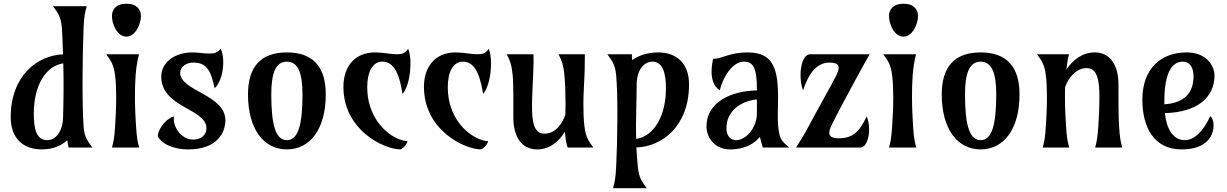

<svg xmlns="http://www.w3.org/2000/svg" viewBox="-20 -780 6489 1015"><path d="M342.3 0H468.8C445.3 -31.7 426.3 -52.7 421.9 -111.3C413.6 -219.2 415.5 -486.3 421.9 -634.8C424.3 -694.3 429.7 -714.8 438.5 -747.1H260.3C283.7 -714.8 302.7 -692.9 307.1 -633.3C310.5 -586.4 311.5 -543 313 -492.7C176.3 -487.3 36.6 -378.4 36.6 -160.2C36.6 -49.3 102.1 9.8 200.2 9.8C262.7 9.8 306.2 -11.7 335.4 -38.6ZM313.5 -160.2C311.5 -83.5 273.9 -39.1 229.5 -39.1C168 -39.1 158.7 -107.9 158.7 -179.7C158.7 -325.7 219.7 -430.7 314.5 -445.3C317.4 -344.7 315.9 -251 313.5 -160.2Z M648.4 -586.4C695.3 -586.4 725.1 -651.9 725.1 -694.8C725.1 -728.5 704.6 -760.3 648.4 -760.3C592.3 -760.3 571.8 -728.5 571.8 -694.8C571.8 -651.9 599.6 -586.4 648.4 -586.4ZM714.8 -493.2H541.5C564.9 -460.9 581.1 -440.4 588.4 -381.3C592.8 -346.7 594.2 -306.6 594.2 -265.1C594.2 -210 591.3 -154.3 588.4 -111.3C584.5 -52.7 580.6 -31.7 571.8 0H715.8C707 -31.7 703.1 -52.7 699.2 -111.3C696.3 -154.3 693.4 -210 693.4 -265.1C693.4 -343.8 695.8 -422.9 714.8 -493.2Z M997.1 -502.9C908.2 -502.9 832.5 -454.1 832.5 -374.5C832.5 -210.9 1071.3 -206.1 1071.3 -102.5C1071.3 -68.8 1045.9 -42 1001.5 -42C931.2 -42 888.7 -123 900.9 -164.6C867.2 -157.7 818.8 -110.4 814 -59.6C829.1 -25.9 887.2 9.8 975.1 9.8C1127.9 9.8 1171.4 -78.6 1171.4 -144C1171.4 -280.3 932.6 -298.3 932.6 -395C932.6 -426.8 964.8 -449.2 1002.4 -449.2C1071.3 -449.2 1094.7 -409.2 1114.7 -313C1147 -344.7 1160.2 -402.8 1160.2 -451.2C1160.2 -480 1155.8 -502 1147 -522C1124.5 -496.6 1106 -497.1 1083 -497.1C1054.7 -497.1 1027.3 -502.9 997.1 -502.9Z M1414.1 -280.8C1414.1 -395 1438 -454.1 1496.6 -454.1C1555.2 -454.1 1579.1 -395 1579.1 -280.8C1579.1 -117.2 1555.2 -39.1 1496.6 -39.1C1438 -39.1 1414.1 -117.2 1414.1 -280.8ZM1702.1 -280.8C1702.1 -421.9 1639.2 -502.9 1496.6 -502.9C1354 -502.9 1291 -421.9 1291 -280.8C1291 -98.1 1373.5 9.8 1496.6 9.8C1619.6 9.8 1702.1 -98.1 1702.1 -280.8Z M1795.4 -320.8C1795.4 -93.8 2007.8 9.8 2098.1 9.8C2115.2 1 2131.8 -17.1 2134.3 -34.2C2069.8 -34.2 1921.4 -123 1921.4 -320.3C1921.4 -402.8 1951.7 -454.1 2000.5 -454.1C2056.6 -454.1 2088.9 -403.8 2108.4 -283.2C2137.7 -320.3 2149.9 -385.7 2149.9 -446.3C2149.9 -475.1 2146 -502.4 2137.7 -522.5C2123 -497.1 2103 -493.2 2079.1 -493.2C2042.5 -493.2 2006.8 -502.9 1961.4 -502.9C1856.4 -502.9 1795.4 -428.7 1795.4 -320.8Z M2221.2 -320.8C2221.2 -93.8 2433.6 9.8 2523.9 9.8C2541 1 2557.6 -17.1 2560.1 -34.2C2495.6 -34.2 2347.2 -123 2347.2 -320.3C2347.2 -402.8 2377.4 -454.1 2426.3 -454.1C2482.4 -454.1 2514.6 -403.8 2534.2 -283.2C2563.5 -320.3 2575.7 -385.7 2575.7 -446.3C2575.7 -475.1 2571.8 -502.4 2563.5 -522.5C2548.8 -497.1 2528.8 -493.2 2504.9 -493.2C2468.3 -493.2 2432.6 -502.9 2387.2 -502.9C2282.2 -502.9 2221.2 -428.7 2221.2 -320.8Z M2981 0H3116.7C3093.3 -31.7 3077.1 -52.7 3069.8 -111.3C3065.4 -146.5 3064 -187 3064 -229C3064 -283.7 3068.4 -338.4 3069.8 -381.3C3072.3 -440.4 3070.8 -460.9 3071.8 -493.2H2932.6C2948.7 -460.9 2958.5 -440.4 2963.9 -381.3C2967.8 -338.4 2969.7 -283.7 2969.7 -229C2969.7 -210 2969.2 -191.4 2968.8 -173.3C2951.7 -124.5 2915.5 -73.2 2858.4 -73.2C2801.3 -73.2 2792.5 -137.7 2792.5 -219.2C2792.5 -277.8 2796.9 -335.4 2798.3 -381.3C2800.8 -440.4 2801.3 -460.9 2800.3 -493.2H2659.2C2675.3 -460.9 2684.6 -440.4 2690.4 -381.3C2694.8 -338.4 2693.8 -212.9 2693.8 -158.2C2693.8 -57.1 2737.3 9.8 2820.3 9.8C2887.2 9.8 2937 -34.2 2966.3 -84C2969.2 -43.5 2974.1 -21 2981 0Z M3622.6 -333.5C3622.6 -444.8 3557.1 -502.9 3459 -502.9C3401.9 -502.9 3353.5 -485.4 3322.3 -461.9C3320.3 -474.1 3319.3 -484.9 3321.8 -493.2H3190.4C3213.9 -460.9 3231.9 -441.4 3237.3 -382.3C3247.1 -277.8 3244.6 -41 3237.3 103C3234.4 162.1 3229.5 183.1 3220.7 214.8H3398.9C3375.5 183.1 3357.9 162.6 3352.1 103C3348.6 68.4 3345.7 34.2 3344.2 -0.5C3481.4 -4.9 3622.6 -114.3 3622.6 -333.5ZM3345.7 -330.6C3345.7 -412.1 3385.3 -454.1 3429.7 -454.1C3486.3 -454.1 3500.5 -385.7 3500.5 -314C3500.5 -167.5 3438 -60.1 3342.8 -45.4C3340.3 -142.6 3345.7 -238.3 3345.7 -330.6Z M4012.2 0H4153.8C4128.4 -20.5 4107.4 -34.2 4099.6 -73.2C4086.9 -132.8 4093.3 -201.7 4093.3 -260.7C4093.3 -418 4067.9 -502.9 3932.1 -502.9C3833.5 -502.9 3798.8 -468.8 3749.5 -468.8C3747.1 -456.5 3741.7 -430.7 3741.7 -401.9C3741.7 -365.2 3750.5 -324.2 3785.2 -302.7C3802.2 -373.5 3852.1 -454.1 3913.1 -454.1C3962.9 -454.1 3981.4 -418.5 3981.4 -307.6V-302.2C3847.2 -299.3 3714.8 -242.2 3714.8 -110.8C3714.8 -55.2 3756.3 9.8 3839.8 9.8C3923.3 9.8 3971.2 -24.9 3997.1 -56.6ZM3871.6 -39.1C3840.8 -39.1 3820.3 -62.5 3820.3 -102.5C3820.3 -192.9 3895.5 -246.1 3981.4 -254.4V-182.1C3981.4 -100.6 3920.9 -39.1 3871.6 -39.1Z M4401.9 -382.8C4375 -329.1 4292.5 -184.1 4254.4 -111.3C4223.6 -53.2 4207.5 -31.7 4188 0H4531.7C4575.2 -7.8 4586.4 -111.8 4561.5 -164.1C4524.4 -85 4489.3 -48.8 4413.1 -48.8C4372.1 -48.8 4350.6 -63.5 4373 -111.3C4406.7 -183.6 4477.1 -310.1 4515.1 -381.3C4545.4 -438 4559.6 -460.9 4577.6 -493.2H4261.2C4209 -488.3 4200.7 -360.4 4225.6 -302.7C4256.3 -397 4300.3 -449.2 4366.2 -449.2C4410.6 -449.2 4426.8 -432.6 4401.9 -382.8Z M4756.3 -586.4C4803.2 -586.4 4833 -651.9 4833 -694.8C4833 -728.5 4812.5 -760.3 4756.3 -760.3C4700.2 -760.3 4679.7 -728.5 4679.7 -694.8C4679.7 -651.9 4707.5 -586.4 4756.3 -586.4ZM4822.8 -493.2H4649.4C4672.9 -460.9 4689 -440.4 4696.3 -381.3C4700.7 -346.7 4702.1 -306.6 4702.1 -265.1C4702.1 -210 4699.2 -154.3 4696.3 -111.3C4692.4 -52.7 4688.5 -31.7 4679.7 0H4823.7C4814.9 -31.7 4811 -52.7 4807.1 -111.3C4804.2 -154.3 4801.3 -210 4801.3 -265.1C4801.3 -343.8 4803.7 -422.9 4822.8 -493.2Z M5081.5 -280.8C5081.5 -395 5105.5 -454.1 5164.1 -454.1C5222.7 -454.1 5246.6 -395 5246.6 -280.8C5246.6 -117.2 5222.7 -39.1 5164.1 -39.1C5105.5 -39.1 5081.5 -117.2 5081.5 -280.8ZM5369.6 -280.8C5369.6 -421.9 5306.6 -502.9 5164.1 -502.9C5021.5 -502.9 4958.5 -421.9 4958.5 -280.8C4958.5 -98.1 5041 9.8 5164.1 9.8C5287.1 9.8 5369.6 -98.1 5369.6 -280.8Z M5631.3 -493.2H5461.9C5485.4 -460.9 5501.5 -441.4 5508.8 -382.3C5513.2 -347.7 5514.6 -306.6 5514.6 -265.1C5514.6 -210 5511.7 -154.3 5508.8 -111.3C5504.9 -52.7 5501 -31.7 5492.2 0H5632.3C5623.5 -31.7 5619.6 -52.7 5615.7 -111.3C5612.8 -154.3 5609.9 -210 5609.9 -265.1C5609.9 -283.7 5609.9 -302.7 5610.8 -320.3C5628.4 -369.1 5668 -419.9 5725.1 -419.9C5782.2 -419.9 5792 -352.5 5792 -265.1C5792 -210 5789.1 -154.3 5786.1 -111.3C5781.7 -52.7 5778.3 -31.7 5769.5 0H5912.6C5903.8 -31.7 5899.9 -52.7 5896 -111.3C5892.6 -154.3 5892.6 -280.8 5892.6 -335.4C5892.6 -436.5 5847.7 -502.9 5768.1 -502.9C5700.2 -502.9 5648.9 -460.9 5617.7 -412.1C5621.6 -449.2 5624 -466.8 5631.3 -493.2Z M6400.4 -380.9C6400.4 -428.2 6362.3 -502.9 6252.4 -502.9C6115.7 -502.9 6019 -415.5 6019 -253.4C6019 -107.9 6079.6 9.8 6226.6 9.8C6419.9 9.8 6409.2 -146 6377.9 -166C6339.8 -83 6291.5 -39.1 6244.1 -39.1C6175.3 -39.1 6146 -108.4 6138.2 -182.1C6305.7 -186 6400.4 -262.7 6400.4 -380.9ZM6135.3 -243.7C6135.3 -401.4 6178.7 -454.1 6232.9 -454.1C6272 -454.1 6289.6 -418.5 6289.6 -377.9C6289.6 -298.3 6251 -236.3 6135.3 -228.5Z"/></svg>

Font: Amarante
Style: Regular
Weight: 400
Designer: Karolina Lach
Foundry: Sorkin Type Co.
Version: Version 1.001